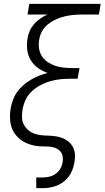

<svg xmlns="http://www.w3.org/2000/svg" viewBox="-20 -755 540 990"><path d="M167 215V160H202Q219 160 236.5 155.5Q254 151 268.5 140Q283 129 292 113Q301 97 303 80Q306 63 302 47Q298 31 286 20.5Q274 10 258.5 5.5Q243 1 226 0.5Q209 0 192 -0.5Q175 -1 159 -4Q143 -7 128 -12.5Q113 -18 99 -26Q85 -34 74 -45Q63 -56 54 -69Q45 -82 40 -97.5Q35 -113 33 -129Q31 -145 31.5 -162Q32 -179 35 -196Q39 -218 47 -240Q55 -262 68.5 -281Q82 -300 100.5 -316Q119 -332 139.5 -344Q160 -356 181.5 -364.5Q203 -373 225 -379Q199 -388 176 -404.5Q153 -421 138.5 -445Q124 -469 120.5 -498Q117 -527 122 -557Q125 -577 133.5 -596Q142 -615 156 -631Q170 -647 187.5 -659Q205 -671 224 -680H122L131 -735H499L490 -680H403Q381 -680 358.5 -678Q336 -676 313.5 -670.5Q291 -665 268.5 -655Q246 -645 227 -629.5Q208 -614 196.5 -593Q185 -572 182 -549Q178 -526 181.5 -504Q185 -482 196.5 -464.5Q208 -447 226 -435Q244 -423 264 -416Q284 -409 307 -406.5Q330 -404 353 -404H390L380 -349H343Q317 -349 291.5 -346.5Q266 -344 239.5 -336.5Q213 -329 188.5 -316Q164 -303 143.5 -283.5Q123 -264 111.5 -239Q100 -214 96 -188Q93 -169 93.5 -149.5Q94 -130 102.5 -113.5Q111 -97 124.5 -85Q138 -73 155.5 -66.5Q173 -60 192 -58Q211 -56 230.5 -55.5Q250 -55 269 -52Q288 -49 305 -42Q322 -35 335.5 -23Q349 -11 357 5.5Q365 22 366.5 41Q368 60 364 80Q360 108 347 134.5Q334 161 310.5 180Q287 199 258.5 207Q230 215 203 215Z"/></svg>

Font: Iosevka Term Curly Lt Obl
Style: Regular
Weight: 300
Italic angle: -9°
Designer: Belleve Invis
Foundry: Belleve Invis
Version: Version 32.3.0